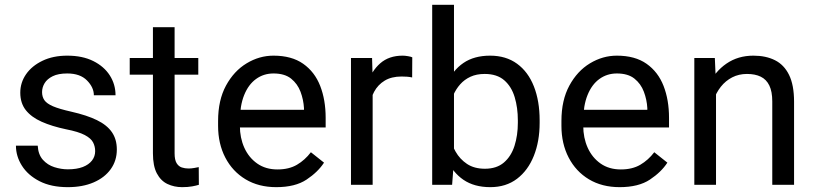

<svg xmlns="http://www.w3.org/2000/svg" viewBox="-20 -770 3396 800"><path d="M376.5 -140.1Q376.5 -159.7 367.9 -176.5Q359.4 -193.4 333.3 -207.3Q307.1 -221.2 254.9 -231.4Q196.3 -243.7 153.6 -262.7Q110.8 -281.7 87.6 -311Q64.5 -340.3 64.5 -383.8Q64.5 -425.8 88.6 -460.7Q112.8 -495.6 157 -516.8Q201.2 -538.1 260.3 -538.1Q323.7 -538.1 368.7 -515.6Q413.6 -493.2 437.5 -455.8Q461.4 -418.5 461.4 -373H371.1Q371.1 -405.8 342.5 -434.8Q314 -463.9 260.3 -463.9Q222.7 -463.9 199.5 -452.4Q176.3 -440.9 165.8 -423.3Q155.3 -405.8 155.3 -386.2Q155.3 -366.7 165 -352.5Q174.8 -338.4 200.9 -327.1Q227.1 -315.9 276.9 -304.7Q341.8 -290 383.8 -269.5Q425.8 -249 446.3 -219.2Q466.8 -189.5 466.8 -147Q466.8 -100.6 441.4 -65.2Q416 -29.8 370.1 -10Q324.2 9.8 262.7 9.8Q192.9 9.8 144.5 -15.1Q96.2 -40 71.3 -79.6Q46.4 -119.1 46.4 -163.1H137.2Q139.2 -126 158.7 -104.2Q178.2 -82.5 206.5 -73.5Q234.9 -64.5 262.7 -64.5Q299.8 -64.5 325 -74.2Q350.1 -84 363.3 -101.1Q376.5 -118.2 376.5 -140.1Z M806.2 -528.3V-459H520.5V-528.3ZM617.2 -656.7H707.5V-130.9Q707.5 -104 715.8 -90.3Q724.1 -76.7 737.3 -72.3Q750.5 -67.9 765.6 -67.9Q776.9 -67.9 789.3 -70.1Q801.8 -72.3 808.1 -73.7L808.6 0Q797.9 3.4 780.5 6.6Q763.2 9.8 738.8 9.8Q705.6 9.8 677.7 -3.4Q649.9 -16.6 633.5 -47.6Q617.2 -78.6 617.2 -131.3Z M1131.3 9.8Q1057.6 9.8 1003.2 -22.9Q948.7 -55.7 918.7 -113.5Q888.7 -171.4 888.7 -245.6V-266.1Q888.7 -352.5 921.6 -413.3Q954.6 -474.1 1007.6 -506.1Q1060.5 -538.1 1119.6 -538.1Q1195.3 -538.1 1243.4 -504.2Q1291.5 -470.2 1314.2 -411.9Q1336.9 -353.5 1336.9 -279.3V-238.8H942.4V-312.5H1246.6V-319.3Q1244.6 -354.5 1232.2 -387.7Q1219.7 -420.9 1192.9 -442.4Q1166 -463.9 1119.6 -463.9Q1078.6 -463.9 1046.9 -440.9Q1015.1 -418 997.3 -373.8Q979.5 -329.6 979.5 -266.1V-245.6Q979.5 -195.8 998 -154.5Q1016.6 -113.3 1051.8 -88.6Q1086.9 -64 1136.2 -64Q1184.1 -64 1217.3 -83.5Q1250.5 -103 1275.4 -135.7L1330.1 -92.3Q1304.7 -53.2 1257.3 -21.7Q1210 9.8 1131.3 9.8Z M1532.7 -445.3V0H1442.4V-528.3H1530.3ZM1697.8 -531.2 1697.3 -447.3Q1686 -449.7 1676 -450.4Q1666 -451.2 1653.3 -451.2Q1611.3 -451.2 1583 -434.1Q1554.7 -417 1538.8 -387.5Q1522.9 -357.9 1519 -319.3L1493.7 -304.7Q1493.7 -368.2 1510.7 -421.1Q1527.8 -474.1 1564.2 -506.1Q1600.6 -538.1 1657.7 -538.1Q1667.5 -538.1 1680.2 -535.9Q1692.9 -533.7 1697.8 -531.2Z M1780.8 -750H1871.6V-102.5L1863.8 0H1780.8ZM2228.5 -268.6V-258.3Q2228.5 -181.2 2204.3 -120.6Q2180.2 -60.1 2134.3 -25.1Q2088.4 9.8 2022.9 9.8Q1956.1 9.8 1911.1 -20.8Q1866.2 -51.3 1841.3 -107.7Q1816.4 -164.1 1808.6 -241.2V-286.1Q1816.4 -364.3 1841.3 -420.7Q1866.2 -477.1 1910.9 -507.6Q1955.6 -538.1 2022 -538.1Q2088.4 -538.1 2134.5 -504.4Q2180.7 -470.7 2204.6 -409.9Q2228.5 -349.1 2228.5 -268.6ZM2137.7 -258.3V-268.6Q2137.7 -321.3 2124.5 -365.2Q2111.3 -409.2 2081.1 -435.5Q2050.8 -461.9 1999.5 -461.9Q1965.3 -461.9 1940.2 -450.2Q1915 -438.5 1897.5 -418.7Q1879.9 -398.9 1868.9 -373.8Q1857.9 -348.6 1852.5 -321.8V-204.1Q1860.4 -169.9 1878.2 -138.4Q1896 -106.9 1926 -86.9Q1956.1 -66.9 2000.5 -66.9Q2049.3 -66.9 2079.6 -92.8Q2109.9 -118.7 2123.8 -162.4Q2137.7 -206.1 2137.7 -258.3Z M2562 9.8Q2488.3 9.8 2433.8 -22.9Q2379.4 -55.7 2349.4 -113.5Q2319.3 -171.4 2319.3 -245.6V-266.1Q2319.3 -352.5 2352.3 -413.3Q2385.3 -474.1 2438.2 -506.1Q2491.2 -538.1 2550.3 -538.1Q2626 -538.1 2674.1 -504.2Q2722.2 -470.2 2744.9 -411.9Q2767.6 -353.5 2767.6 -279.3V-238.8H2373V-312.5H2677.2V-319.3Q2675.3 -354.5 2662.8 -387.7Q2650.4 -420.9 2623.5 -442.4Q2596.7 -463.9 2550.3 -463.9Q2509.3 -463.9 2477.5 -440.9Q2445.8 -418 2428 -373.8Q2410.2 -329.6 2410.2 -266.1V-245.6Q2410.2 -195.8 2428.7 -154.5Q2447.3 -113.3 2482.4 -88.6Q2517.6 -64 2566.9 -64Q2614.7 -64 2647.9 -83.5Q2681.2 -103 2706.1 -135.7L2760.7 -92.3Q2735.4 -53.2 2688 -21.7Q2640.6 9.8 2562 9.8Z M2963.4 -415.5V0H2873V-528.3H2958.5ZM2941.9 -284.2 2904.3 -285.6Q2905.3 -358.4 2932.1 -415.3Q2959 -472.2 3007.1 -505.1Q3055.2 -538.1 3119.1 -538.1Q3171.4 -538.1 3209.2 -519Q3247.1 -500 3267.8 -457.8Q3288.6 -415.5 3288.6 -346.2V0H3197.8V-347.2Q3197.8 -388.7 3185.5 -413.8Q3173.3 -439 3149.9 -450.4Q3126.5 -461.9 3092.3 -461.9Q3058.6 -461.9 3031 -447.8Q3003.4 -433.6 2983.6 -408.7Q2963.9 -383.8 2952.9 -351.8Q2941.9 -319.8 2941.9 -284.2Z"/></svg>

Font: Vazirmatn
Style: Regular
Weight: 400
Designer: Saber Rastikerdar
Foundry: Saber Rastikerdar
Version: Version 33.003;September 2, 2022;FontCreator 14.0.0.2862 64-